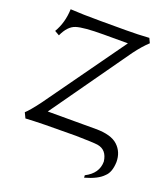

<svg xmlns="http://www.w3.org/2000/svg" viewBox="-162 -812 1002 1143"><g transform="rotate(20 339.5 -240.5)"><path d="M504.9 216.8 503.9 201.7Q582.5 161.6 582.5 86.9Q573.7 14.6 512.2 4.9Q483.9 1 374.5 -1Q145 -1 56.2 4.9L40 -28.8Q64 -49.8 114.7 -117.7L476.6 -624H323.2Q196.8 -624 150.4 -609.1Q104 -594.2 74.2 -528.3L44.4 -545.4Q84 -612.3 86.9 -698.2Q162.6 -693.4 277.3 -693.4H439Q516.1 -693.4 585.4 -698.2L599.1 -668.9Q563.5 -636.7 520.5 -579.1L167 -79.6H471.7Q568.4 -79.6 611.3 -39.8Q654.3 0 654.3 64Q651.9 129.9 620.1 157.7Q586.9 193.8 504.9 216.8Z"/></g></svg>

Font: Almanac
Style: Regular
Weight: 400
Designer: Eden's Almanac
Version: Version 3.501;March 28, 2021;FontCreator 13.0.0.2683 64-bit